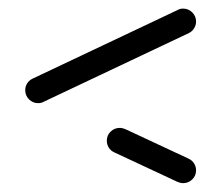

<svg xmlns="http://www.w3.org/2000/svg" viewBox="-20 -479 507 440"><path d="M429.3 -88.5Q429.3 -76.3 420.6 -67.8Q411.9 -59.3 399.6 -59.3Q393.3 -59.3 386.7 -62.2L241.5 -130Q233.7 -133.7 229.3 -140.7Q224.8 -147.8 224.8 -156.7Q224.8 -168.9 233.5 -177.4Q242.2 -185.9 254.4 -185.9Q260.7 -185.9 267.4 -183L412.6 -115.2Q420.4 -111.5 424.8 -104.4Q429.3 -97.4 429.3 -88.5ZM399.6 -459.3Q411.9 -459.3 420.6 -450.6Q429.3 -441.9 429.3 -429.6Q429.3 -421.1 424.8 -414.1Q420.4 -407 413 -403.3L80.4 -245.9Q74.8 -242.6 67.4 -242.6Q55.2 -242.6 46.5 -251.3Q37.8 -260 37.8 -272.2Q37.8 -280.7 42.2 -287.8Q46.7 -294.8 54.1 -298.5L386.7 -455.9Q392.2 -459.3 399.6 -459.3Z"/></svg>

Font: 26F Galaxy Sans Medium
Style: Regular
Weight: 500
Designer: C₂₉H₂₅N₃O₅
Version: Version 1.100